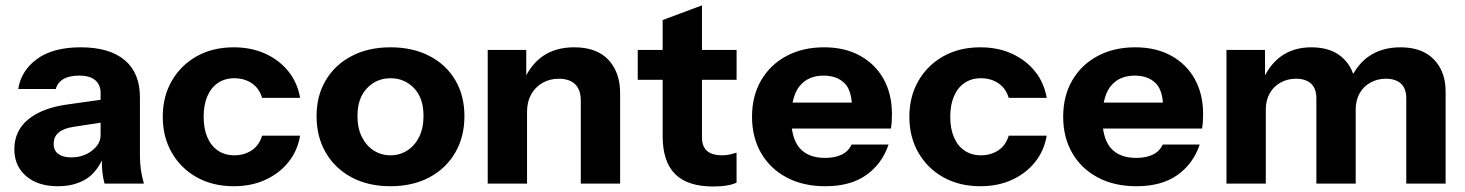

<svg xmlns="http://www.w3.org/2000/svg" viewBox="-20 -682 5408 709"><path d="M500 -56.7C497.9 -73.2 496.7 -89.5 496.7 -105.6V-323.4C496.7 -382.8 478 -428.3 440.6 -459.9C403.1 -491.5 348.9 -507.3 277.9 -507.3C209.5 -507.3 155.6 -492.8 116.2 -463.8C76.9 -434.7 54 -397.9 47.5 -353.4H185.9C190.5 -369.6 200 -381.8 214.5 -390.2C229.1 -398.6 248.5 -402.8 273.1 -402.8C298.9 -402.8 318.5 -397.1 331.7 -385.9C344.9 -374.6 351.5 -358.9 351.5 -338.9V-313.5L229.6 -296.3C167.5 -287.9 119.4 -269.7 84.9 -241.6C50.3 -213.6 33 -176.6 33 -130.8C33 -89.5 47.6 -56.4 76.6 -31.6C105.6 -6.7 144.7 5.7 193.7 5.7C235.7 5.7 271.1 -3.7 300.2 -22.4C324.4 -38 342.1 -61.3 356 -89.4C356.3 -75.3 356.5 -60.9 357.8 -49.5C359.4 -33.4 362.1 -18.2 366 -4H511.3C506.1 -22.7 502.4 -40.3 500 -56.7ZM351.5 -183.1C351.5 -161.1 340.8 -141.9 319.5 -125.5C298.1 -109 272.4 -100.8 242.1 -100.8C222.7 -100.8 207.2 -105 195.6 -113.4C183.9 -121.8 178.2 -134 178.2 -150.2C178.2 -168.2 184.2 -182.4 196.6 -192.7C208.9 -203.1 227.9 -210.2 253.7 -214L351.5 -229Z M909.6 -126.9C891.1 -114.7 869.8 -108.5 845.2 -108.5C822 -108.5 801.9 -114.3 784.8 -125.9C767.6 -137.6 754.6 -154 745.6 -175.3C736.5 -196.6 732 -221.8 732 -250.8C732 -279.9 736.5 -305 745.6 -326.3C754.6 -347.6 767.6 -364.1 784.8 -375.7C801.9 -387.3 822 -393.1 845.2 -393.1C869.8 -393.1 891.1 -387 909.6 -374.7C928 -362.5 940.8 -344.4 947.9 -320.5H1088.2C1081.8 -357.9 1067.4 -390.5 1045.1 -418.3C1022.9 -446 994.5 -467.8 960 -483.6C925.4 -499.4 886.6 -507.3 843.3 -507.3C791.7 -507.3 746.2 -496.4 706.8 -474.4C667.6 -452.5 636.7 -422.1 614.4 -383.4C592.1 -344.7 581 -300.5 581 -250.8C581 -201.1 592.1 -156.9 614.4 -118.2C636.7 -79.5 667.5 -49.2 706.8 -27.2C746.2 -5.3 791.8 5.7 843.3 5.7C886.6 5.7 925.4 -2.2 960 -18C994.5 -33.8 1022.8 -55.6 1045.1 -83.4C1067.5 -111.1 1081.8 -143.7 1088.2 -181.1H947.9C940.8 -157.2 928 -139.2 909.6 -126.9Z M1661.1 -386.3C1638.6 -424.4 1606.7 -454.1 1565.7 -475.4C1524.7 -496.7 1476.7 -507.3 1422 -507.3C1367.8 -507.3 1320.2 -496.7 1279.2 -475.4C1238.1 -454.1 1206.3 -424.4 1183.4 -386.3C1160.4 -348.3 1149 -303.7 1149 -252.8C1149 -201.8 1160.4 -156.8 1183.4 -117.7C1206.3 -78.7 1238.2 -48.4 1279.2 -26.7C1320.2 -5 1367.8 5.7 1422 5.7C1476.2 5.7 1523.8 -5.1 1564.8 -26.7C1605.8 -48.4 1637.7 -78.7 1660.6 -117.7C1683.6 -156.8 1695 -201.8 1695 -252.8C1695 -303.7 1683.7 -348.3 1661.1 -386.3ZM1527.6 -175.8C1516.5 -154.2 1501.9 -137.6 1483.5 -126C1465 -114.3 1444.6 -108.5 1422 -108.5C1399.3 -108.5 1378.9 -114.3 1360.5 -126C1342 -137.6 1327.4 -154.2 1316.5 -175.8C1305.4 -197.4 1300 -223.4 1300 -253.7C1300 -297.6 1311.8 -331.8 1335.3 -356.3C1358.9 -380.9 1387.8 -393.1 1422 -393.1C1456.2 -393.1 1485 -381 1508.6 -356.8C1532.1 -332.6 1543.9 -298.2 1543.9 -253.7C1543.9 -223.4 1538.4 -197.4 1527.5 -175.8Z M2226.4 -461.4C2197.4 -492 2155.4 -507.3 2100.5 -507.3C2054.7 -507.3 2016.1 -496.5 1984.8 -474.9C1958.5 -456.8 1938.9 -432.4 1923.3 -404.1V-497.7H1781V-4H1926.2V-269.2C1926.2 -293.7 1931.2 -315 1941.3 -333.1C1951.3 -351.2 1965.2 -365.4 1982.9 -375.7C2000.6 -386 2020.8 -391.2 2043.4 -391.2C2069.9 -391.2 2090 -384.4 2103.9 -370.9C2117.8 -357.3 2124.7 -337 2124.7 -309.9V-4H2269.9V-337.9C2269.9 -389.6 2255.4 -430.7 2226.4 -461.4Z M2700 -387.3V-497.7H2572.2V-662.2L2427 -608V-497.7H2335V-387.3H2427V-179.2C2427 -116.6 2442.3 -70 2472.9 -39.3C2503.6 -8.7 2550.5 6.7 2613.8 6.7C2632.5 6.7 2649.4 5.4 2664.6 2.8C2679.8 0.2 2691.5 -3.3 2699.9 -7.9V-118.2C2691.5 -115.6 2683.2 -113.4 2674.8 -111.4C2666.4 -109.5 2657.3 -108.5 2647.7 -108.5C2621.9 -108.5 2602.8 -114 2590.5 -125C2578.4 -135.9 2572.2 -152.4 2572.2 -174.4V-387.3Z M3242.9 -390.2C3222.3 -427 3193.2 -455.7 3155.8 -476.3C3118.4 -497 3074.2 -507.3 3023.2 -507.3C2970.3 -507.3 2923.8 -496.5 2883.7 -474.9C2843.6 -453.3 2812.6 -423.3 2790.3 -384.9C2768.1 -346.5 2757 -301.8 2757 -250.8C2757 -200.5 2768.1 -156 2790.3 -117.2C2812.6 -78.5 2844 -48.4 2884.8 -26.7C2925.4 -5 2973.2 5.7 3028 5.7C3089.3 5.7 3139.4 -8 3178.5 -35.4C3217.4 -62.9 3245.1 -100.5 3261.2 -148.2H3124.8C3116.4 -130.8 3103.8 -118.2 3087 -110.5C3070.2 -102.7 3050.2 -98.9 3027 -98.9C2985 -98.9 2953.6 -111.1 2932.6 -135.6C2917.8 -153 2908.4 -177.1 2904.1 -207.3H3269.9C3271.2 -215 3272.1 -223.2 3272.8 -231.9C3273.4 -240.7 3273.7 -250.2 3273.7 -260.5C3273.7 -310.2 3263.4 -353.4 3242.8 -390.2ZM2906.7 -303.1C2911.7 -327.9 2920.1 -348.6 2932.7 -364.1C2953.7 -389.9 2983.2 -402.8 3021.3 -402.8C3054.2 -402.8 3080.1 -393.3 3099.2 -374.2C3115.1 -358.4 3122.7 -333.5 3125.4 -303.1Z M3666.6 -126.9C3648.1 -114.7 3626.8 -108.5 3602.2 -108.5C3579 -108.5 3558.9 -114.3 3541.8 -125.9C3524.6 -137.6 3511.6 -154 3502.6 -175.3C3493.5 -196.6 3489 -221.8 3489 -250.8C3489 -279.9 3493.5 -305 3502.6 -326.3C3511.6 -347.6 3524.6 -364.1 3541.8 -375.7C3558.9 -387.3 3579 -393.1 3602.2 -393.1C3626.8 -393.1 3648.1 -387 3666.6 -374.7C3685 -362.5 3697.8 -344.4 3704.9 -320.5H3845.2C3838.8 -357.9 3824.4 -390.5 3802.1 -418.3C3779.9 -446 3751.5 -467.8 3717 -483.6C3682.4 -499.4 3643.6 -507.3 3600.3 -507.3C3548.7 -507.3 3503.2 -496.4 3463.8 -474.4C3424.6 -452.5 3393.7 -422.1 3371.4 -383.4C3349.1 -344.7 3338 -300.5 3338 -250.8C3338 -201.1 3349.1 -156.9 3371.4 -118.2C3393.7 -79.5 3424.5 -49.2 3463.8 -27.2C3503.2 -5.3 3548.8 5.7 3600.3 5.7C3643.6 5.7 3682.4 -2.2 3717 -18C3751.5 -33.8 3779.8 -55.6 3802.1 -83.4C3824.5 -111.1 3838.8 -143.7 3845.2 -181.1H3704.9C3697.8 -157.2 3685 -139.2 3666.6 -126.9Z M4391.9 -390.2C4371.3 -427 4342.2 -455.7 4304.8 -476.3C4267.4 -497 4223.2 -507.3 4172.2 -507.3C4119.3 -507.3 4072.8 -496.5 4032.7 -474.9C3992.6 -453.3 3961.6 -423.3 3939.3 -384.9C3917.1 -346.5 3906 -301.8 3906 -250.8C3906 -200.5 3917.1 -156 3939.3 -117.2C3961.6 -78.5 3993 -48.4 4033.8 -26.7C4074.4 -5 4122.2 5.7 4177 5.7C4238.3 5.7 4288.4 -8 4327.5 -35.4C4366.4 -62.9 4394.1 -100.5 4410.2 -148.2H4273.8C4265.4 -130.8 4252.8 -118.2 4236 -110.5C4219.2 -102.7 4199.2 -98.9 4176 -98.9C4134 -98.9 4102.6 -111.1 4081.6 -135.6C4066.8 -153 4057.4 -177.1 4053.1 -207.3H4418.9C4420.2 -215 4421.1 -223.2 4421.8 -231.9C4422.4 -240.7 4422.7 -250.2 4422.7 -260.5C4422.7 -310.2 4412.4 -353.4 4391.8 -390.2ZM4055.7 -303.1C4060.7 -327.9 4069.1 -348.6 4081.7 -364.1C4102.7 -389.9 4132.2 -402.8 4170.3 -402.8C4203.2 -402.8 4229.1 -393.3 4248.2 -374.2C4264.1 -358.4 4271.7 -333.5 4274.4 -303.1Z M5275.1 -462.3C5246.4 -492.3 5205.3 -507.3 5151.7 -507.3C5106.6 -507.3 5068 -496.5 5036.1 -474.9C5011 -458 4992.3 -435.2 4976.9 -409.3C4969.8 -429.6 4958.8 -447.9 4943.1 -463.8C4914.5 -492.8 4874.2 -507.3 4822.6 -507.3C4779.4 -507.3 4742.4 -496.5 4711.8 -474.9C4686.1 -456.8 4666.8 -432.5 4651.3 -404.2V-497.7H4509V-4.1H4654.2V-277C4654.2 -300.3 4659.1 -320.4 4668.8 -337.5C4678.4 -354.6 4691.8 -367.9 4709 -377.2C4726 -386.6 4744.9 -391.3 4765.5 -391.3C4789.4 -391.3 4807.9 -385.3 4821.2 -373.4C4834.4 -361.4 4841 -342.9 4841 -317.7V-4.1H4986.2V-277C4986.2 -300.3 4991 -320.4 5000.7 -337.5C5010.4 -354.6 5023.8 -367.9 5040.9 -377.2C5058 -386.6 5076.9 -391.3 5097.5 -391.3C5121.4 -391.3 5139.9 -385.3 5153.2 -373.4C5166.4 -361.4 5173 -342.9 5173 -317.7V-4.1H5318.2V-344.8C5318.2 -393.2 5303.8 -432.4 5275.1 -462.4Z"/></svg>

Font: Diatome
Style: Bold
Weight: 700
Designer: 15.100.17
Foundry: 15.100.17
Version: Version 1.004;Fontself Maker 3.5.8